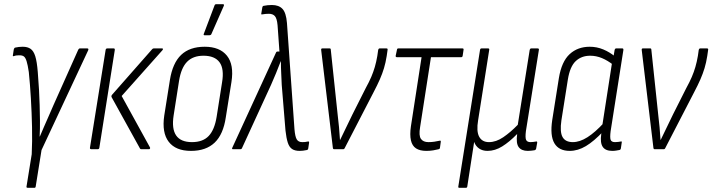

<svg xmlns="http://www.w3.org/2000/svg" viewBox="-20 -715 3413 920"><path d="M112 185Q110 185 108 183.5Q106 182 107 179L132 24Q135 -37 133.5 -106Q132 -175 128 -243Q124 -311 118 -370Q113 -404 107.5 -421.5Q102 -439 94.5 -444.5Q87 -450 74 -450Q68 -450 61 -449.5Q54 -449 46 -446Q40 -444 42 -452L46 -478Q48 -486 53 -487Q61 -489 70.5 -490Q80 -491 89 -491Q112 -491 126.5 -481Q141 -471 149 -445.5Q157 -420 161 -370Q165 -320 167 -283.5Q169 -247 170 -212Q171 -174 171.5 -136.5Q172 -99 170 -61H171Q181 -85 191.5 -109Q202 -133 213.5 -159Q225 -185 237 -213L355 -477Q358 -483 363 -483H398Q402 -483 403 -481Q404 -479 403 -475L179 4L151 179Q150 185 145 185Z M657 0Q653 0 651 -3L515 -249Q512 -255 517 -261L708 -478Q712 -483 716 -483H756Q765 -483 758 -474L563 -255L699 -8Q700 -5 698.5 -2.5Q697 0 694 0ZM418 0Q410 0 411 -7L486 -475Q487 -483 494 -483H525Q531 -483 530 -475L456 -7Q455 0 448 0Z M895 8Q822 8 788.5 -35.5Q755 -79 767 -161L794 -331Q807 -413 848 -452Q889 -491 961 -491Q1033 -491 1067.5 -448Q1102 -405 1089 -322L1062 -153Q1050 -71 1008.5 -31.5Q967 8 895 8ZM900 -34Q952 -34 980 -63.5Q1008 -93 1018 -155L1044 -320Q1055 -385 1032 -416.5Q1009 -448 955 -448Q905 -448 876.5 -419Q848 -390 838 -328L812 -162Q802 -98 824 -66Q846 -34 900 -34ZM960 -546Q957 -546 956 -548.5Q955 -551 957 -554L1008 -689Q1009 -692 1011 -693.5Q1013 -695 1018 -695H1048Q1052 -695 1053 -692.5Q1054 -690 1052 -686L993 -552Q991 -546 982 -546Z M1416 8Q1393 8 1379.5 -1Q1366 -10 1359 -31.5Q1352 -53 1348 -89L1330 -308Q1329 -337 1327.5 -363.5Q1326 -390 1326 -421H1325Q1313 -390 1302.5 -364Q1292 -338 1279 -309L1139 -4Q1137 0 1132 0H1096Q1090 0 1093 -7L1303 -464Q1305 -468 1309 -468H1319L1310 -594Q1307 -627 1297 -638Q1287 -649 1268 -649Q1253 -649 1236 -646Q1234 -645 1232.5 -646.5Q1231 -648 1232 -650L1237 -680Q1238 -686 1243 -687Q1262 -691 1283 -691Q1316 -691 1333.5 -672.5Q1351 -654 1355 -605L1391 -96Q1394 -60 1402 -47Q1410 -34 1428 -34Q1435 -34 1441.5 -34.5Q1448 -35 1456 -37Q1462 -38 1461 -31L1457 -4Q1456 3 1450 4Q1440 6 1432 7Q1424 8 1416 8Z M1581 0Q1576 0 1575 -6L1519 -475Q1518 -483 1524 -483H1560Q1565 -483 1565 -477L1598 -165Q1602 -134 1604.5 -105Q1607 -76 1609 -45H1610Q1625 -76 1639.5 -106Q1654 -136 1669 -167L1732 -292Q1749 -323 1759 -346.5Q1769 -370 1776 -394Q1783 -418 1788 -447L1792 -475Q1794 -483 1799 -483H1832Q1839 -483 1837 -475L1833 -447Q1828 -415 1820 -388.5Q1812 -362 1800 -334.5Q1788 -307 1769 -271L1631 -4Q1629 0 1625 0Z M2023 8Q1992 8 1973.5 -4Q1955 -16 1949 -42.5Q1943 -69 1949 -110L2000 -441H1882Q1875 -441 1876 -448L1882 -476Q1883 -483 1888 -483H2196Q2203 -483 2201 -475L2197 -448Q2196 -441 2190 -441H2045L1993 -106Q1986 -65 1997 -49.5Q2008 -34 2033 -34Q2047 -34 2061 -36Q2075 -38 2088 -41Q2093 -42 2092 -35L2088 -6Q2088 -2 2082 0Q2071 3 2055.5 5.5Q2040 8 2023 8Z M2181 185Q2175 185 2176 179L2280 -475Q2281 -483 2287 -483H2319Q2326 -483 2324 -475L2271 -139Q2262 -86 2276 -60Q2290 -34 2323 -34Q2357 -34 2391.5 -57.5Q2426 -81 2461 -117L2518 -475Q2520 -483 2525 -483H2556Q2564 -483 2562 -475L2500 -87Q2496 -55 2501 -44.5Q2506 -34 2522 -34Q2529 -34 2536 -35Q2543 -36 2549 -37Q2555 -38 2554 -31L2549 -3Q2548 3 2541 5Q2534 6 2526 7Q2518 8 2509 8Q2479 8 2465.5 -10Q2452 -28 2458 -72H2457Q2421 -35 2386.5 -13.5Q2352 8 2316 8Q2292 8 2275.5 -3.5Q2259 -15 2252 -35L2219 179Q2218 185 2212 185Z M2710 8Q2658 8 2636.5 -28.5Q2615 -65 2626 -139L2658 -341Q2671 -420 2709.5 -455.5Q2748 -491 2806 -491Q2840 -491 2871 -478Q2902 -465 2927 -444L2920 -403Q2892 -425 2864.5 -436.5Q2837 -448 2808 -448Q2766 -448 2738.5 -422Q2711 -396 2701 -334L2670 -138Q2662 -83 2675.5 -58.5Q2689 -34 2725 -34Q2758 -34 2795 -57.5Q2832 -81 2875 -128L2870 -85Q2826 -38 2787.5 -15Q2749 8 2710 8ZM2914 8Q2881 8 2868 -11.5Q2855 -31 2861 -73L2865 -96V-107L2913 -417L2918 -434L2925 -475Q2927 -483 2932 -483H2962Q2968 -483 2967 -475L2906 -87Q2902 -56 2906 -45Q2910 -34 2927 -34Q2935 -34 2942 -35Q2949 -36 2955 -37Q2961 -39 2959 -31L2955 -4Q2954 3 2947 4Q2941 5 2932.5 6.5Q2924 8 2914 8Z M3117 0Q3112 0 3111 -6L3055 -475Q3054 -483 3060 -483H3096Q3101 -483 3101 -477L3134 -165Q3138 -134 3140.5 -105Q3143 -76 3145 -45H3146Q3161 -76 3175.5 -106Q3190 -136 3205 -167L3268 -292Q3285 -323 3295 -346.5Q3305 -370 3312 -394Q3319 -418 3324 -447L3328 -475Q3330 -483 3335 -483H3368Q3375 -483 3373 -475L3369 -447Q3364 -415 3356 -388.5Q3348 -362 3336 -334.5Q3324 -307 3305 -271L3167 -4Q3165 0 3161 0Z"/></svg>

Font: Sofia Sans Condensed Light
Style: Italic
Weight: 300
Italic angle: -9°
Version: Version 4.100